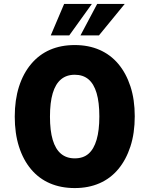

<svg xmlns="http://www.w3.org/2000/svg" viewBox="-20 -945 760 976"><path d="M360 11Q290 11 234 -13Q178 -37 138 -84.5Q98 -132 76.5 -199.5Q55 -267 55 -352Q55 -437 76.5 -504.5Q98 -572 138.5 -620Q179 -668 234.5 -692Q290 -716 360 -716Q430 -716 486 -691.5Q542 -667 581.5 -620Q621 -573 643 -506Q665 -439 665 -354Q665 -268 643 -200.5Q621 -133 581.5 -85.5Q542 -38 486 -13.5Q430 11 360 11ZM360 -140Q403 -140 430 -163.5Q457 -187 471 -234.5Q485 -282 485 -353Q485 -425 471 -472Q457 -519 429.5 -542Q402 -565 360 -565Q318 -565 290 -541.5Q262 -518 248 -471Q234 -424 234 -352Q234 -281 248 -234Q262 -187 290 -163.5Q318 -140 360 -140ZM238 -765 306 -925H447L332 -765ZM389 -765 474 -925H614L483 -765Z"/></svg>

Font: Nunito Sans 7pt Condensed Black
Style: Regular
Weight: 900
Width: 3
Designer: Vernon Adams
Foundry: Vernon Adams
Version: Version 3.101;gftools[0.9.27]